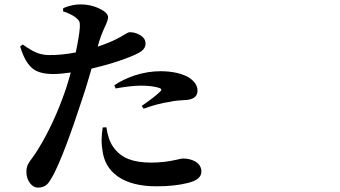

<svg xmlns="http://www.w3.org/2000/svg" viewBox="-20 -810 1540 870"><path d="M152.3 40Q130.9 40 115.2 19Q99.6 -2 99.6 -32.2Q99.6 -50.8 107.4 -66.4Q112.3 -76.2 127 -95.7Q142.6 -117.2 151.4 -131.8Q224.6 -250 277.3 -403.3Q286.1 -429.7 300.8 -481.4Q252.9 -474.6 221.7 -474.6Q161.1 -474.6 130.9 -497.1Q93.8 -524.4 71.3 -599.6L83 -608.4Q121.1 -581.1 147 -570.8Q172.9 -560.5 203.1 -560.5Q254.9 -559.6 323.2 -572.3Q338.9 -646.5 341.8 -685.5Q342.8 -704.1 339.4 -712.4Q335.9 -720.7 323.2 -730.5Q303.7 -746.1 265.6 -758.8L266.6 -773.4Q310.5 -791 346.7 -790Q390.6 -790 429.7 -771.5Q468.8 -752.9 469.7 -732.4Q469.7 -718.8 456.1 -690.4Q437.5 -650.4 426.8 -613.3L422.9 -598.6Q481.4 -618.2 524.4 -641.6Q531.2 -645.5 542 -652.3Q561.5 -664.1 567.4 -664.1Q591.8 -664.1 612.3 -652.3Q639.6 -637.7 639.6 -612.3Q639.6 -591.8 620.1 -577.6Q600.6 -563.5 546.9 -543.9Q485.4 -520.5 394.5 -499Q393.6 -494.1 390.6 -484.4Q368.2 -407.2 355.5 -370.1Q269.5 -106.4 219.7 -13.7Q204.1 14.6 193.4 25.4Q177.7 40 152.3 40ZM689.5 34.2Q578.1 34.2 514.6 -9.8Q451.2 -53.7 443.4 -135.7Q436.5 -171.9 445.3 -232.4L461.9 -233.4Q470.7 -175.8 492.2 -145.5Q519.5 -105.5 563.5 -88.9Q603.5 -73.2 666 -73.2Q724.6 -73.2 783.2 -86.9Q802.7 -91.8 808.6 -91.8Q840.8 -91.8 865.2 -78.1Q892.6 -61.5 892.6 -32.2Q892.6 4.9 829.1 19.5Q770.5 34.2 689.5 34.2ZM630.9 -317.4 622.1 -330.1Q688.5 -376 708 -397.5Q715.8 -406.2 703.1 -411.1Q670.9 -421.9 619.1 -421.9Q575.2 -421.9 503.9 -409.2L498 -423.8Q539.1 -451.2 591.8 -468.8Q650.4 -487.3 707 -487.3Q784.2 -487.3 834 -460Q875 -433.6 875 -399.4Q875 -357.4 813.5 -356.4H812.5Q774.4 -354.5 750 -348.6Q694.3 -340.8 630.9 -317.4Z"/></svg>

Font: Bpmf GenYo Min B
Style: B
Weight: 700
Foundry: But Ko
Version: Version 1.320